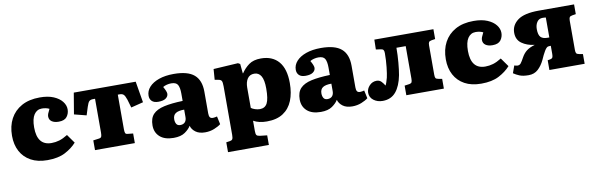

<svg xmlns="http://www.w3.org/2000/svg" viewBox="-50 -982 5119 1652"><g transform="rotate(-10 2510.0 -156.5)"><path d="M297 14Q211 14 152 -18.5Q93 -51 62 -109Q31 -167 31 -245Q31 -330 65 -393.5Q99 -457 164 -493Q229 -529 323 -529Q394 -529 442.5 -508.5Q491 -488 516.5 -455.5Q542 -423 542 -387Q542 -351 521 -323Q500 -295 449 -295Q411 -295 388.5 -310.5Q366 -326 366 -355Q366 -366 371 -379.5Q376 -393 389 -418Q361 -432 324 -432Q281 -432 256 -395Q231 -358 231 -283Q231 -125 356 -125Q391 -125 424.5 -135Q458 -145 498 -170L552 -94Q512 -49 451 -17.5Q390 14 297 14Z M713 0V-85L764 -92Q780 -94 785 -104Q790 -114 790 -140V-435H772Q751 -435 739.5 -425Q728 -415 716 -377L694 -307L588 -334L619 -519H1160L1191 -334L1084 -307L1063 -379Q1051 -415 1039 -425.5Q1027 -436 1007 -436H989V-133Q989 -112 993 -101Q997 -90 1013 -89L1061 -84V0Z M1399 14Q1321 14 1279 -23.5Q1237 -61 1237 -123Q1237 -186 1269 -220Q1301 -254 1366 -268.5Q1431 -283 1529 -286V-350Q1529 -402 1515 -427Q1501 -452 1458 -452Q1439 -452 1419 -447Q1399 -442 1385 -433Q1410 -390 1410 -370Q1410 -347 1388.5 -331Q1367 -315 1323 -315Q1285 -315 1266.5 -333Q1248 -351 1248 -380Q1248 -422 1278 -455.5Q1308 -489 1363 -508.5Q1418 -528 1493 -528Q1615 -528 1671 -480Q1727 -432 1727 -332V-142Q1727 -119 1734.5 -108Q1742 -97 1761 -97Q1771 -97 1779.5 -99Q1788 -101 1797 -103L1812 -33Q1791 -16 1754 -1Q1717 14 1674 14Q1622 14 1591 -9Q1560 -32 1551 -65Q1535 -37 1498.5 -11.5Q1462 14 1399 14ZM1474 -85Q1500 -85 1514.5 -100.5Q1529 -116 1529 -145V-210Q1478 -210 1454 -194Q1430 -178 1430 -142Q1430 -118 1440 -101.5Q1450 -85 1474 -85Z M1837 216V130L1870 125Q1885 123 1891.5 113.5Q1898 104 1898 76V-349Q1898 -385 1891 -396.5Q1884 -408 1865 -411L1832 -417L1839 -510L2054 -523L2072 -513L2080 -430H2083Q2110 -471 2149.5 -500Q2189 -529 2255 -529Q2355 -529 2409.5 -465.5Q2464 -402 2464 -277Q2464 -190 2437.5 -124.5Q2411 -59 2355.5 -22.5Q2300 14 2213 14Q2143 14 2096 -13V78Q2096 103 2102.5 112.5Q2109 122 2131 125L2194 132V216ZM2172 -101Q2217 -101 2236.5 -138.5Q2256 -176 2256 -267Q2256 -341 2235.5 -375.5Q2215 -410 2176 -410Q2136 -410 2116 -380Q2096 -350 2096 -302V-125Q2109 -115 2130.5 -108Q2152 -101 2172 -101Z M2685 14Q2607 14 2565 -23.5Q2523 -61 2523 -123Q2523 -186 2555 -220Q2587 -254 2652 -268.5Q2717 -283 2815 -286V-350Q2815 -402 2801 -427Q2787 -452 2744 -452Q2725 -452 2705 -447Q2685 -442 2671 -433Q2696 -390 2696 -370Q2696 -347 2674.5 -331Q2653 -315 2609 -315Q2571 -315 2552.5 -333Q2534 -351 2534 -380Q2534 -422 2564 -455.5Q2594 -489 2649 -508.5Q2704 -528 2779 -528Q2901 -528 2957 -480Q3013 -432 3013 -332V-142Q3013 -119 3020.5 -108Q3028 -97 3047 -97Q3057 -97 3065.5 -99Q3074 -101 3083 -103L3098 -33Q3077 -16 3040 -1Q3003 14 2960 14Q2908 14 2877 -9Q2846 -32 2837 -65Q2821 -37 2784.5 -11.5Q2748 14 2685 14ZM2760 -85Q2786 -85 2800.5 -100.5Q2815 -116 2815 -145V-210Q2764 -210 2740 -194Q2716 -178 2716 -142Q2716 -118 2726 -101.5Q2736 -85 2760 -85Z M3225 13Q3179 13 3146 -12Q3113 -37 3113 -78Q3113 -112 3139 -139.5Q3165 -167 3202 -167Q3228 -167 3244.5 -149Q3261 -131 3271 -113Q3276 -120 3282 -138Q3288 -156 3294 -178Q3301 -208 3307.5 -267Q3314 -326 3314 -389Q3314 -408 3308 -416.5Q3302 -425 3287 -427L3243 -433L3245 -519H3761V-433L3729 -428Q3711 -425 3705.5 -416.5Q3700 -408 3700 -388V-132Q3700 -111 3705 -102.5Q3710 -94 3729 -91L3761 -85V0H3433V-84L3476 -90Q3492 -93 3496.5 -102.5Q3501 -112 3501 -134V-417H3420Q3420 -353 3414.5 -289.5Q3409 -226 3401 -181Q3383 -88 3340.5 -37.5Q3298 13 3225 13Z M4087 14Q4001 14 3942 -18.5Q3883 -51 3852 -109Q3821 -167 3821 -245Q3821 -330 3855 -393.5Q3889 -457 3954 -493Q4019 -529 4113 -529Q4184 -529 4232.5 -508.5Q4281 -488 4306.5 -455.5Q4332 -423 4332 -387Q4332 -351 4311 -323Q4290 -295 4239 -295Q4201 -295 4178.5 -310.5Q4156 -326 4156 -355Q4156 -366 4161 -379.5Q4166 -393 4179 -418Q4151 -432 4114 -432Q4071 -432 4046 -395Q4021 -358 4021 -283Q4021 -125 4146 -125Q4181 -125 4214.5 -135Q4248 -145 4288 -170L4342 -94Q4302 -49 4241 -17.5Q4180 14 4087 14Z M4500 13Q4451 13 4421.5 1Q4392 -11 4369 -27L4392 -91Q4399 -89 4406 -87Q4413 -85 4420 -85Q4438 -85 4449 -98.5Q4460 -112 4480 -149Q4498 -181 4524 -201Q4550 -221 4594 -234L4595 -235Q4529 -243 4484.5 -275Q4440 -307 4440 -368Q4440 -434 4497 -476.5Q4554 -519 4682 -519H4990V-434L4959 -429Q4940 -426 4934.5 -417Q4929 -408 4929 -386V-132Q4929 -111 4934.5 -102.5Q4940 -94 4958 -91L4991 -85V0H4683V-85L4706 -89Q4721 -92 4726 -101Q4731 -110 4731 -132V-203Q4725 -203 4718 -202.5Q4711 -202 4706 -201Q4692 -197 4675 -168.5Q4658 -140 4638 -94Q4616 -48 4583 -17.5Q4550 13 4500 13ZM4714 -276H4731V-450Q4721 -452 4702 -452Q4671 -452 4654 -427Q4637 -402 4637 -365Q4637 -315 4655.5 -295.5Q4674 -276 4714 -276Z"/></g></svg>

Font: Literata 12pt ExtraBold
Style: Regular
Weight: 800
Designer: Latin by Veronika Burian and Jose Scaglione. Greek by Irene Vlachou. Cyrillic by Vera Evstafieva.
Foundry: TypeTogether
Version: Version 3.002